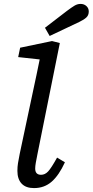

<svg xmlns="http://www.w3.org/2000/svg" viewBox="-20 -950 474 982"><path d="M154 12Q112 12 90.5 -11Q69 -34 69 -76Q69 -97 72 -115.5Q75 -134 81 -164L149 -484Q158 -527 166.5 -566Q175 -605 183 -646L73 -658L83 -706L246 -740L286 -730L172 -164Q166 -134 163 -117Q160 -100 160 -88Q160 -56 190 -56Q210 -56 226 -73Q242 -90 272 -144L312 -120Q282 -54 244.5 -21Q207 12 154 12ZM210 -808Q238 -830 266 -851Q294 -872 322 -894Q346 -912 361 -921Q376 -930 392 -930Q410 -930 422 -919Q434 -908 434 -891Q434 -872 421.5 -860.5Q409 -849 386 -838Q348 -820 310 -802Q272 -784 234 -766Z"/></svg>

Font: Source Serif 4 Caption
Style: Italic
Weight: 400
Italic angle: -12°
Designer: Frank Grießhammer
Foundry: Adobe Systems Incorporated
Version: Version 4.004;hotconv 1.0.117;makeotfexe 2.5.65602